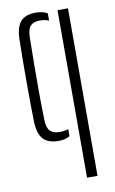

<svg xmlns="http://www.w3.org/2000/svg" viewBox="-90 -654 542 903"><g transform="rotate(-10 180.5 -203.0)"><path d="M50.5 -102Q49.5 -141.5 49 -193.2Q48.5 -245 48.5 -300.5Q48.5 -356 49 -407.8Q49.5 -459.5 50.5 -498Q52.5 -556 75.5 -581.2Q98.5 -606.5 148 -606.5Q165 -606.5 178.5 -603.2Q192 -600 203 -593V-558.5Q185.5 -566.5 160 -566.5Q129.5 -566.5 115.2 -551.2Q101 -536 100 -500Q99 -436.5 98.2 -370.5Q97.5 -304.5 97.8 -236.8Q98 -169 100 -100Q101 -64.5 116 -49.2Q131 -34 162 -34Q174 -34 184 -35.8Q194 -37.5 203 -40.5V-6.5Q182 6.5 149.5 6.5Q100 6.5 76.2 -19Q52.5 -44.5 50.5 -102ZM250.5 200V-600H300.5V200Z"/></g></svg>

Font: Big Shoulders Stencil Text Thin ExtraLight
Style: Regular
Weight: 250
Version: Version 2.001